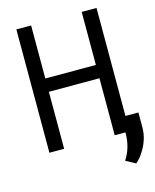

<svg xmlns="http://www.w3.org/2000/svg" viewBox="-130 -799 865 1069"><g transform="rotate(-15 302.5 -264.0)"><path d="M605.5 -2.4Q605.5 72.3 556.6 142.6Q541 165 520.5 182.6L464.4 151.9Q506.8 89.4 507.3 0H445.3V-328.6H153.8V0H68.8V-710.9H153.8V-405.3H445.3V-710.9H530.8V-88.4H605.5Z"/></g></svg>

Font: RobotoMono-Regular
Style: Regular
Weight: 400
Designer: Google
Version: Version 2.000985; 2015; ttfautohint (v1.3)